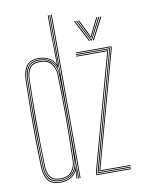

<svg xmlns="http://www.w3.org/2000/svg" viewBox="-89 -861 680 926"><g transform="rotate(-10 251.0 -397.5)"><path d="M230.2 0H226.2V-800H230.2ZM222.2 0H218.2L219.2 -85.2H218.2Q217.5 -47.5 194.1 -25.2Q170.8 -3 132.8 -3Q91.5 -3 76 -26.4Q60.5 -49.8 59.5 -84.5Q57 -170 56.2 -238.6Q55.5 -307.2 56.4 -372.9Q57.2 -438.5 59.5 -514.8Q60.5 -550 76.1 -573.5Q91.8 -597 132.8 -597Q170.8 -597 193.6 -574.4Q216.5 -551.8 218.2 -513.5H219.2L218.2 -608.5V-800H222.2ZM133.2 -7Q163 -7 180.9 -19.6Q198.8 -32.2 207 -50.5Q215.2 -68.8 215.5 -85.5Q217.2 -164 217.8 -233.5Q218.2 -303 217.6 -371.1Q217 -439.2 215 -513.8Q214.8 -530.8 206.6 -549.1Q198.5 -567.5 180.6 -580.2Q162.8 -593 133 -593Q92.2 -593 78.2 -569.2Q64.2 -545.5 63.2 -513.5Q61.2 -438.2 60.5 -369Q59.8 -299.8 60.5 -230.2Q61.2 -160.8 63.5 -84.5Q64.5 -50.5 79.5 -28.8Q94.5 -7 133.2 -7ZM133.5 -11Q97.2 -11 82.9 -31.5Q68.5 -52 67.5 -84.5Q65 -170.2 64.2 -238.8Q63.5 -307.2 64.4 -372.8Q65.2 -438.2 67.5 -514.8Q68.5 -548 83 -568.5Q97.5 -589 133.5 -589Q176.2 -589 193.4 -563.9Q210.5 -538.8 211.2 -513.5Q213.5 -438.8 214.2 -370.5Q215 -302.2 214.2 -232.9Q213.5 -163.5 211.2 -85.5Q210.5 -59.5 192.9 -35.2Q175.2 -11 133.5 -11ZM133.8 -15Q173.8 -15 190.1 -38.1Q206.5 -61.2 207.2 -85.5Q209.5 -164.5 210.2 -234.1Q211 -303.8 210.2 -371.8Q209.5 -439.8 207.2 -513.5Q206.5 -538.5 189.9 -561.8Q173.2 -585 133.8 -585Q100 -585 86.1 -565.5Q72.2 -546 71.2 -513.2Q68.2 -407.5 68.1 -303.4Q68 -199.2 71.2 -85.8Q72.2 -53.8 86 -34.4Q99.8 -15 133.8 -15ZM132.2 5.2Q88 5.2 70.4 -19.6Q52.8 -44.5 51.5 -84.8Q49.2 -162.2 48.5 -231.1Q47.8 -300 48.6 -368.6Q49.5 -437.2 51.5 -513.8Q52.8 -554.8 70.5 -579.8Q88.2 -604.8 132.5 -604.8Q158 -604.8 180.2 -593.6Q202.5 -582.5 211.8 -560.2H212.8L210.5 -717V-800H214.5V-668.5L216.8 -543.5H215Q207 -573.2 184.4 -587Q161.8 -600.8 132.2 -600.8Q87 -600.8 71.9 -574.4Q56.8 -548 55.5 -513.8Q53.2 -436.5 52.5 -367.6Q51.8 -298.8 52.6 -230.1Q53.5 -161.5 55.5 -84.8Q56.5 -48.8 72.6 -23.8Q88.8 1.2 132.5 1.2Q166.2 1.2 188.8 -15.8Q211.2 -32.8 216 -57.5H217L214.5 0H210.5L210.8 -4.8L212.8 -37.2H211.8Q202.5 -17.8 181.1 -6.2Q159.8 5.2 132.2 5.2ZM325 -16 483.2 -592.2V-596H312.2V-600H487.2V-591.8L330.2 -20H478.2V-16ZM308.2 0V-15L463.2 -580H312.2V-584H468.5L312.2 -14.5V-4H478.2V0ZM316.2 -8V-14L474.2 -587V-588H312.2V-592H479.2V-591L320.2 -12H478.2V-8ZM330.2 -749.8H335.2L390.2 -644H385.2ZM340.2 -749.8H345.2L392.2 -657.8L396.2 -649.5H398.2L402.2 -657.8L449.2 -749.8H454.2L399.2 -644H395.2ZM350.2 -749.8H355.2L392.8 -673.8L396.2 -664H398.2L401.8 -673.8L439.2 -749.8H444.2L404.2 -669.2L399.2 -658.2H395.2L390.2 -669.2ZM459.2 -749.8H464.2L409.2 -644H404.2Z"/></g></svg>

Font: Big Shoulders Inline Thin
Style: Regular
Weight: 100
Designer: Patric King
Foundry: XO Type Co
Version: Version 2.002